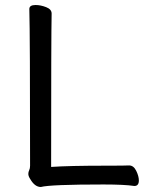

<svg xmlns="http://www.w3.org/2000/svg" viewBox="-20 -731 587 766"><path d="M143 15Q119 15 101 -16Q93 -28 93 -37Q93 -45 96.5 -52Q100 -59 100 -70Q100 -589 97 -695Q97 -711 122 -711Q142 -711 164 -702.5Q186 -694 186 -677Q184 -588 184 -65Q256 -70 402 -70Q482 -70 495 -71Q513 -71 523.5 -49.5Q534 -28 534 -11Q534 11 516 11Q477 5 393 5Q181 5 143 15Z"/></svg>

Font: ToneOZ-Pinyin-WenKai-Medium
Style: Medium
Weight: 700
Designer: Fontworks Inc.
Foundry: ToneOZ
Version: Version 0.240331